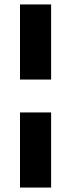

<svg xmlns="http://www.w3.org/2000/svg" viewBox="-20 -727 320 864"><path d="M210 117H70V-221H210ZM210 -369H70V-707H210Z"/></svg>

Font: Hind Madurai
Style: Bold
Weight: 700
Designer: Jyotish Sonowal
Foundry: Indian Type Foundry
Version: Version 0.702;PS 1.0;hotconv 1.0.81;makeotf.lib2.5.63406